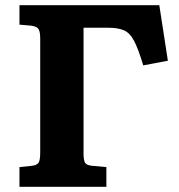

<svg xmlns="http://www.w3.org/2000/svg" viewBox="-20 -720 689 740"><path d="M55 0V-76L103 -81Q121 -83 128 -92Q135 -101 135 -132V-572Q135 -596 129 -607Q123 -618 101 -621L55 -625V-700H594L627 -486L532 -468Q513 -532 496.5 -563Q480 -594 457 -603.5Q434 -613 399 -613H302V-128Q302 -102 308 -92.5Q314 -83 335 -81L390 -76V0Z"/></svg>

Font: Literata 7pt
Style: Bold
Weight: 700
Designer: Latin by Veronika Burian and Jose Scaglione. Greek by Irene Vlachou. Cyrillic by Vera Evstafieva.
Foundry: TypeTogether
Version: Version 3.002